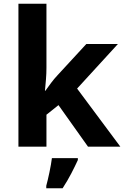

<svg xmlns="http://www.w3.org/2000/svg" viewBox="-20 -780 660 1021"><path d="M227 -420Q227 -389 224.5 -358.5Q222 -328 219 -297H221Q236 -318 252 -339.5Q268 -361 286 -380L439 -546H607L390 -309L620 0H448L291 -221L227 -170V0H78V-760H227ZM394 71Q379 104 359 142.5Q339 181 313 221H226V208Q234 179 243 136Q252 93 256 61H394Z"/></svg>

Font: Noto Sans Gurmukhi UI
Style: Bold
Weight: 700
Designer: Jelle Bosma - Monotype Design Team
Foundry: Monotype Imaging Inc.
Version: Version 2.004; ttfautohint (v1.8.4.7-5d5b)